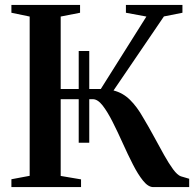

<svg xmlns="http://www.w3.org/2000/svg" viewBox="-20 -763 799 783"><path d="M26.5 0V-32L101 -46V-695.5L26.5 -711V-743H306.5V-711L227.5 -695.5V-400H301V-555H344V-400H391L577 -695.5L493.5 -711V-743H724V-711L648.5 -696L443 -394Q481 -384.5 510 -356Q539 -327.5 564 -283Q586.5 -245.5 608 -205.8Q629.5 -166 649.2 -130.8Q669 -95.5 686.2 -72.2Q703.5 -49 717.5 -44L751.5 -34V0H605Q584.5 0 563.5 -26Q542.5 -52 521.8 -92.8Q501 -133.5 480.5 -179.2Q460 -225 439.2 -266Q418.5 -307 398.5 -332.8Q378.5 -358.5 358.5 -358.5H344V-181H301V-358.5H227.5V-45.5L310.5 -31.5V0Z"/></svg>

Font: Merriweather 96pt SemiBold
Style: Regular
Weight: 600
Version: Version 2.100